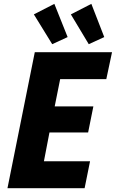

<svg xmlns="http://www.w3.org/2000/svg" viewBox="-20 -996 613 1016"><path d="M164.1 -719.7H572.8L542.5 -577.1H298.3L269.5 -433.1H474.1L446.3 -294.9H241.7L212.4 -142.6H456.5L427.7 0H19.5ZM159.2 -919.9 267.6 -975.6 337.9 -799.8 256.3 -762.2ZM355 -919.9 463.4 -975.6 531.7 -799.8 449.7 -762.2Z"/></svg>

Font: Reddit Sans Fudge ExBold Italic
Style: Regular
Weight: 800
Italic angle: -11.25°
Designer: Stephen Hutchings
Version: Version 1.013